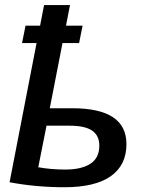

<svg xmlns="http://www.w3.org/2000/svg" viewBox="-20 -745 588 774"><path d="M489.7 -164.1Q489.7 -79.1 426.5 -34.7Q363.3 9.8 239.7 9.8Q125 9.8 18.6 -10.3L127.4 -571.3H68.8L83 -641.6H141.6L157.7 -724.6H262.2L246.1 -641.6H313L298.8 -571.3H231.9L180.7 -308.6H272Q380.9 -308.6 435.3 -272.5Q489.7 -236.3 489.7 -164.1ZM134.3 -70.8Q184.6 -61.5 243.2 -61.5Q308.6 -61.5 344.5 -85Q380.4 -108.4 380.4 -158.2Q380.4 -198.2 351.6 -218.3Q322.8 -238.3 260.7 -238.3H167.5Z"/></svg>

Font: Arimo Medium
Style: Italic
Weight: 500
Italic angle: -12°
Designer: Steve Matteson
Foundry: Monotype Imaging Inc.
Version: Version 1.33